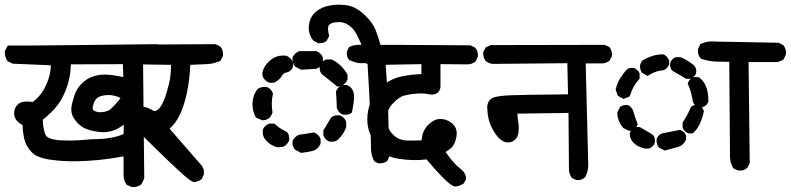

<svg xmlns="http://www.w3.org/2000/svg" viewBox="-34 -751 3323 807"><path d="M605.5 -479.5 567.4 -480.5 572.3 -1 560.5 23.4Q545.9 35.2 527.3 35.2Q519.5 35.2 517.6 34.2L498 25.4Q485.4 6.8 485.4 -12.7V-93.8Q377.9 -73.2 274.4 -73.2Q229.5 -73.2 191.4 -78.1Q125 -85 100.1 -110.4Q75.2 -135.7 67.4 -168.9Q61.5 -197.3 60.5 -226.6Q48.8 -230.5 39.1 -241.2Q25.4 -254.9 25.4 -275.4Q25.4 -299.8 44.9 -315.4Q55.7 -324.2 78.1 -324.2Q88.9 -324.2 103.5 -322.3Q130.9 -342.8 147.5 -370.1Q178.7 -423.8 179.7 -476.6L18.6 -483.4L-2 -494.1Q-13.7 -509.8 -13.7 -530.3Q-13.7 -532.2 -13.7 -536.1L-1 -559.6Q13.7 -559.6 79.6 -559.6Q145.5 -559.6 627 -565.4L647.5 -554.7Q660.2 -540 660.2 -521.5Q660.2 -514.6 659.2 -511.7L649.4 -493.2Q627.9 -479.5 605.5 -479.5ZM406.2 -437.5Q437.5 -437.5 484.4 -426.8L482.4 -481.4L263.7 -480.5Q262.7 -410.2 230.5 -345.7Q220.7 -326.2 211.9 -314.5Q198.2 -295.9 182.6 -280.3Q167 -264.6 145.5 -247.1Q146.5 -220.7 151.4 -203.1Q155.3 -183.6 162.1 -177.7Q179.7 -160.2 252.9 -160.2Q295.9 -160.2 354.5 -166H355.5Q436.5 -166 485.4 -187.5L486.3 -226.6Q461.9 -209 441.4 -202.1Q420.9 -195.3 399.4 -195.3Q392.6 -195.3 384.8 -196.3Q356.4 -199.2 334 -207Q305.7 -215.8 284.2 -243.2Q265.6 -264.6 265.6 -291Q265.6 -306.6 274.4 -335Q278.3 -349.6 283.2 -362.3Q294.9 -388.7 321.3 -410.2Q347.7 -431.6 386.7 -436.5Q395.5 -437.5 406.2 -437.5ZM472.7 -338.9Q448.2 -351.6 421.9 -351.6Q407.2 -351.6 393.6 -348.1Q379.9 -344.7 372.1 -336.9Q364.3 -329.1 359.9 -316.4Q355.5 -303.7 355.5 -296.9Q355.5 -289.1 359.4 -287.1Q371.1 -279.3 387.7 -279.3Q407.2 -279.3 425.8 -288.1Q458 -317.4 472.7 -338.9Z M523.4 -247.1Q523.4 -251 524.4 -253.9Q526.4 -278.3 538.6 -290Q550.8 -301.8 565.4 -301.8Q570.3 -301.8 576.2 -300.8Q593.8 -295.9 609.4 -286.1Q612.3 -284.2 616.2 -284.2Q623 -284.2 634.8 -294.9Q656.2 -317.4 676.8 -400.4Q684.6 -435.5 684.6 -473.6Q684.6 -475.6 684.6 -478.5L537.1 -480.5Q522.5 -483.4 509.8 -493.2Q499 -508.8 499 -526.4Q499 -528.3 499 -532.2L508.8 -551.8Q521.5 -563.5 539.1 -563.5Q542 -563.5 545.9 -563.5L872.1 -565.4L891.6 -555.7Q903.3 -543 903.3 -524.4Q903.3 -516.6 902.3 -514.6L892.6 -495.1Q864.3 -482.4 834 -481.4L765.6 -478.5Q763.7 -419.9 752 -362.3Q728.5 -252 678.7 -210L812.5 -56.6Q823.2 -43.9 823.2 -26.4Q823.2 -18.6 822.3 -16.6L813.5 2Q798.8 12.7 781.2 14.6Q773.4 12.7 758.8 2Q710.9 -35.2 540 -206.1Q540 -206.1 539.1 -207Q523.4 -226.6 523.4 -247.1Z M1525.4 -126Q1525.4 -129.9 1525.4 -133.8Q1521.5 -304.7 1518.1 -355.5Q1514.6 -406.2 1510.7 -485.4Q1490.2 -485.4 1477.1 -485.8Q1463.9 -486.3 1434.6 -498L1433.6 -499Q1423.8 -509.8 1423.8 -525.4Q1423.8 -532.2 1424.8 -535.2L1432.6 -552.7L1436.5 -554.7Q1453.1 -562.5 1473.6 -562.5Q1479.5 -562.5 1485.4 -562.5Q1463.9 -614.3 1448.2 -630.9Q1430.7 -648.4 1414.1 -654.3Q1403.3 -658.2 1393.6 -658.2Q1383.8 -658.2 1375 -657.2Q1357.4 -655.3 1348.6 -645.5Q1344.7 -641.6 1344.7 -630.4Q1344.7 -619.1 1349.6 -599.6L1338.9 -579.1Q1326.2 -569.3 1309.6 -569.3Q1306.6 -569.3 1302.7 -569.3L1282.2 -581.1Q1270.5 -596.7 1267.1 -610.4Q1263.7 -624 1263.7 -631.8Q1263.7 -675.8 1293 -701.2Q1317.4 -721.7 1350.6 -727.5Q1373 -731.4 1387.2 -731.4Q1401.4 -731.4 1409.2 -730.5Q1437.5 -728.5 1458 -717.8Q1481.4 -706.1 1507.3 -679.7Q1533.2 -653.3 1544.4 -625.5Q1555.7 -597.7 1566.4 -558.6L1682.6 -555.7L1700.2 -546.9Q1710.9 -534.2 1710.9 -518.6Q1710.9 -510.7 1710 -508.8L1702.1 -492.2Q1688.5 -483.4 1673.8 -480.5L1586.9 -483.4Q1594.7 -370.1 1596.2 -331.5Q1597.7 -293 1602.5 -93.8L1593.8 -74.2L1591.8 -73.2Q1579.1 -64.5 1563.5 -64.5Q1560.5 -64.5 1556.6 -64.5L1539.1 -73.2Q1525.4 -98.6 1525.4 -126ZM1195.3 -149.4Q1195.3 -157.2 1196.3 -160.2Q1205.1 -176.8 1222.7 -184.6Q1252.9 -188.5 1285.2 -194.3Q1305.7 -186.5 1312.5 -168.9L1313.5 -167V-147.5Q1308.6 -135.7 1302.7 -130.9Q1293.9 -121.1 1282.2 -117.2Q1264.6 -112.3 1231.4 -108.4L1206.1 -122.1Q1195.3 -133.8 1195.3 -149.4ZM1093.8 -151.4Q1070.3 -170.9 1070.3 -194.3Q1070.3 -203.1 1071.3 -207Q1078.1 -223.6 1095.7 -230.5L1097.7 -231.4H1119.1Q1137.7 -214.8 1149.9 -208Q1162.1 -201.2 1171.9 -196.3Q1178.7 -188.5 1180.2 -181.6Q1181.6 -174.8 1181.6 -169.9Q1181.6 -162.1 1180.7 -159.2Q1179.7 -156.2 1177.7 -154.3Q1170.9 -140.6 1155.3 -133.8L1133.8 -131.8Q1111.3 -136.7 1093.8 -151.4ZM1325.2 -182.6V-200.2V-203.1L1358.4 -257.8Q1366.2 -263.7 1373 -265.1Q1379.9 -266.6 1384.8 -266.6Q1392.6 -266.6 1395.5 -265.6Q1398.4 -264.6 1400.9 -263.2Q1403.3 -261.7 1405.8 -259.8Q1408.2 -257.8 1410.2 -255.9Q1412.1 -253.9 1414.1 -252Q1418 -247.1 1420.9 -239.3V-215.8Q1410.2 -186.5 1386.7 -164.1Q1377 -155.3 1360.4 -155.3Q1353.5 -155.3 1349.6 -156.2Q1333 -163.1 1326.2 -180.7ZM1027.3 -312.5Q1027.3 -351.6 1049.8 -377.9Q1063.5 -385.7 1078.1 -385.7Q1085 -385.7 1088.9 -384.8Q1105.5 -377.9 1112.3 -360.4L1113.3 -357.4Q1108.4 -335.9 1108.4 -316.9Q1108.4 -297.9 1111.3 -277.3Q1107.4 -267.6 1104.5 -263.7Q1101.6 -259.8 1100.6 -257.8Q1093.8 -251 1083 -247.1L1069.3 -245.1L1042 -256.8L1040 -259.8Q1027.3 -284.2 1027.3 -312.5ZM1405.3 -393.6H1424.8Q1449.2 -382.8 1453.1 -356.4Q1454.1 -349.6 1454.1 -341.8Q1454.1 -321.3 1445.3 -278.3Q1436.5 -271.5 1429.7 -270Q1422.9 -268.6 1418 -268.6Q1410.2 -268.6 1406.2 -269.5Q1389.6 -276.4 1381.8 -295.9Q1380.9 -333 1377.9 -366.2Q1382.8 -377 1388.7 -382.8Q1394.5 -388.7 1405.3 -393.6ZM1318.4 -439.5Q1309.6 -450.2 1309.6 -464.8Q1309.6 -472.7 1310.5 -475.6Q1311.5 -478.5 1313.5 -480.5Q1320.3 -494.1 1336.9 -501H1360.4Q1383.8 -489.3 1399.4 -473.6Q1415 -458 1426.8 -437.5V-417Q1421.9 -406.2 1418 -402.3Q1410.2 -394.5 1400.4 -389.6L1384.8 -386.7ZM1157.2 -517.6Q1168.9 -517.6 1172.4 -515.6Q1175.8 -513.7 1179.7 -511.2Q1183.6 -508.8 1186.5 -505.9Q1192.4 -500 1197.3 -489.3V-469.7Q1193.4 -460.9 1189.5 -457Q1185.5 -453.1 1182.6 -451.2Q1175.8 -447.3 1169.9 -446.3Q1156.2 -443.4 1150.4 -431.6Q1139.6 -413.1 1117.2 -403.3H1097.7Q1078.1 -411.1 1070.3 -429.7L1068.4 -444.3Q1075.2 -475.6 1102.5 -498Q1125 -517.6 1157.2 -517.6ZM1195.3 -501Q1195.3 -508.8 1196.3 -511.7Q1205.1 -528.3 1223.6 -536.1H1295.9Q1315.4 -528.3 1322.3 -510.7L1323.2 -508.8V-489.3Q1315.4 -469.7 1297.9 -462.9L1295.9 -461.9L1231.4 -458L1205.1 -471.7Q1195.3 -485.4 1195.3 -501Z M1499 -547.9Q1530.3 -561.5 1559.6 -562.5Q1572.3 -562.5 1627 -562.5Q1681.6 -562.5 1941.4 -560.5H1943.4L1962.9 -550.8Q1974.6 -538.1 1974.6 -520.5Q1974.6 -512.7 1973.6 -510.7L1964.8 -492.2Q1954.1 -485.4 1946.8 -482.9Q1939.5 -480.5 1933.6 -480.5L1817.4 -481.4V-387.7Q1816.4 -372.1 1807.1 -362.8Q1797.9 -353.5 1781.2 -353.5Q1776.4 -353.5 1769.5 -354.5Q1752 -358.4 1738.3 -358.4Q1701.2 -358.4 1666 -349.6Q1644.5 -344.7 1618.7 -317.9Q1592.8 -291 1592.8 -258.8Q1592.8 -256.8 1592.8 -254.9Q1594.7 -217.8 1603.5 -203.1Q1613.3 -187.5 1630.4 -174.8Q1647.5 -162.1 1675.8 -160.2Q1688.5 -160.2 1699.2 -160.2Q1719.7 -160.2 1738.3 -161.1Q1740.2 -200.2 1765.1 -225.6Q1790 -251 1816.4 -251Q1833 -251 1847.7 -244.1Q1862.3 -237.3 1871.1 -227.5Q1885.7 -212.9 1885.7 -190.4Q1885.7 -184.6 1884.8 -178.7Q1879.9 -146.5 1863.3 -129.9Q1854.5 -121.1 1838.9 -112.3Q1873 -63.5 1896.5 -45.9Q1924.8 -24.4 1924.8 -2Q1924.8 -1 1924.8 2L1915 20.5Q1897.5 31.2 1879.9 33.2H1877.9Q1859.4 28.3 1825.2 -6.8Q1797.9 -34.2 1758.8 -81.1Q1730.5 -78.1 1714.8 -78.1Q1666 -78.1 1625 -86.9Q1591.8 -93.8 1566.4 -121.1Q1542 -146.5 1525.9 -178.7Q1509.8 -210.9 1509.8 -249Q1509.8 -289.1 1525.4 -325.2Q1540 -360.4 1573.2 -389.6Q1606.4 -418.9 1649.9 -428.7Q1693.4 -438.5 1737.3 -439.5V-481.4L1519.5 -477.5L1500 -487.3L1498 -489.3Q1488.3 -501 1488.3 -520.5Q1488.3 -522.5 1488.3 -527.3Z M2140.6 -273.4Q2141.6 -255.9 2144 -240.7Q2146.5 -225.6 2146.5 -215.3Q2146.5 -205.1 2145.5 -196.3Q2143.6 -175.8 2130.9 -164.1Q2118.2 -152.3 2102.5 -152.3Q2077.1 -152.3 2055.7 -178.7Q2039.1 -199.2 2027.3 -227.1Q2015.6 -254.9 2014.6 -292Q2013.7 -293.9 2013.7 -295.9Q2013.7 -327.1 2035.2 -338.9Q2051.8 -347.7 2111.3 -350.6Q2149.4 -352.5 2353.5 -354.5L2350.6 -485.4L2035.2 -482.4Q2019.5 -485.4 2007.8 -494.1Q1997.1 -506.8 1997.1 -526.4Q1997.1 -528.3 1997.1 -532.2L2007.8 -551.8L2028.3 -561.5L2506.8 -562.5L2526.4 -553.7L2528.3 -551.8Q2538.1 -539.1 2538.1 -521.5Q2538.1 -519.5 2538.1 -515.6L2528.3 -496.1Q2513.7 -485.4 2498 -484.4H2427.7L2438.5 -57.6Q2438.5 -31.2 2425.8 -6.8Q2413.1 5.9 2395.5 5.9Q2388.7 5.9 2386.7 4.9L2369.1 -2.9Q2358.4 -20.5 2357.4 -36.1L2355.5 -276.4Z M3034.2 -93.8Q3034.2 -96.7 3034.2 -100.6L3031.2 -491.2Q3004.9 -491.2 2974.1 -492.2Q2943.4 -493.2 2911.1 -504.9L2910.2 -506.8Q2899.4 -518.6 2899.4 -536.1Q2899.4 -543.9 2900.4 -545.9L2909.2 -565.4Q2933.6 -577.1 2959 -577.1Q2967.8 -577.1 2977.5 -576.2L3238.3 -571.3L3257.8 -561.5Q3269.5 -547.9 3269.5 -530.3Q3269.5 -522.5 3268.6 -520.5L3259.8 -502Q3245.1 -491.2 3228.5 -490.2H3112.3L3117.2 -65.4L3107.4 -45.9Q3098.6 -38.1 3090.8 -36.1Q3083 -34.2 3078.1 -34.2Q3068.4 -34.2 3066.4 -35.2L3047.9 -43.9Q3034.2 -67.4 3034.2 -93.8ZM2735.4 -130.9Q2725.6 -143.6 2725.6 -158.2Q2725.6 -166 2726.6 -168.9Q2732.4 -183.6 2749 -190.4Q2786.1 -197.3 2824.2 -205.1Q2835 -201.2 2840.3 -195.8Q2845.7 -190.4 2849.6 -180.7V-164.1Q2843.8 -152.3 2836.4 -145Q2829.1 -137.7 2817.4 -133.8L2759.8 -118.2ZM2644.5 -138.7Q2637.7 -142.6 2629.4 -150.4Q2621.1 -158.2 2617.2 -168Q2613.3 -177.7 2613.3 -183.6Q2613.3 -192.4 2614.3 -194.3Q2620.1 -210 2635.7 -215.8L2637.7 -216.8H2655.3Q2707 -187.5 2711.9 -182.6Q2718.8 -173.8 2718.8 -159.2Q2718.8 -152.3 2716.8 -147Q2714.8 -141.6 2711.4 -138.7Q2708 -135.7 2707 -134.3Q2706.1 -132.8 2704.6 -132.3Q2703.1 -131.8 2702.1 -130.9Q2696.3 -127 2693.4 -127L2679.7 -126Q2660.2 -129.9 2644.5 -138.7ZM2835 -214.8V-235.4Q2855.5 -266.6 2870.1 -300.8L2871.1 -302.7Q2879.9 -309.6 2892.6 -309.6Q2905.3 -309.6 2915 -299.8Q2920.9 -294.9 2924.8 -284.2Q2911.1 -220.7 2880.9 -193.4L2877.9 -190.4H2859.4Q2849.6 -195.3 2846.2 -198.7Q2842.8 -202.1 2840.8 -204.1Q2837.9 -208 2835 -214.8ZM2596.7 -309.6Q2603.5 -309.6 2607.9 -308.1Q2612.3 -306.6 2616.2 -301.8Q2625 -293.9 2628.9 -280.3Q2634.8 -257.8 2646.5 -228.5Q2641.6 -216.8 2637.7 -212.9Q2630.9 -206.1 2622.1 -202.1L2609.4 -201.2L2585.9 -212.9Q2561.5 -241.2 2560.5 -276.4V-278.3L2572.3 -301.8Q2585 -309.6 2596.7 -309.6ZM2898.4 -426.8H2901.4Q2910.2 -421.9 2915 -416Q2943.4 -388.7 2943.4 -326.2V-324.2Q2936.5 -306.6 2920.9 -300.8L2918.9 -299.8H2902.3Q2884.8 -306.6 2878.9 -322.3L2877.9 -325.2Q2873 -362.3 2856.4 -400.4Q2861.3 -412.1 2866.7 -417.5Q2872.1 -422.9 2881.8 -426.8ZM2622.1 -465.8Q2628.9 -465.8 2631.3 -464.8Q2633.8 -463.9 2635.7 -462.9Q2637.7 -461.9 2638.7 -460.9Q2648.4 -455.1 2654.3 -442.4V-419.9L2651.4 -417Q2625 -387.7 2614.3 -349.6L2612.3 -345.7L2586.9 -335L2562.5 -348.6L2553.7 -375Q2559.6 -401.4 2572.3 -420.9Q2584 -440.4 2599.6 -458Q2608.4 -465.8 2622.1 -465.8ZM2795.9 -504.9Q2799.8 -507.8 2806.6 -510.7H2827.1Q2857.4 -498 2884.8 -474.6Q2892.6 -463.9 2892.6 -450.2Q2892.6 -438.5 2882.8 -429.7Q2877.9 -423.8 2868.2 -419.9H2849.6L2790 -455.1Q2782.2 -466.8 2782.2 -480.5Q2782.2 -494.1 2795.9 -504.9ZM2656.2 -470.7Q2656.2 -477.5 2657.2 -480.5L2664.1 -495.1Q2707 -522.5 2752 -522.5H2753.9Q2763.7 -518.6 2768.6 -512.7L2777.3 -500L2778.3 -498V-480.5Q2771.5 -461.9 2754.9 -456.1L2736.3 -453.1Q2713.9 -448.2 2693.4 -435.5L2688.5 -431.6L2664.1 -445.3Q2656.2 -458 2656.2 -470.7Z"/></svg>

Font: JasonHandwriting2
Style: SemiBold
Weight: 600
Version: Version 1.04.7